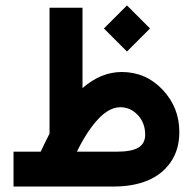

<svg xmlns="http://www.w3.org/2000/svg" viewBox="-20 -680 703 700"><path d="M358.9 -576.2 442.9 -660.2 526.9 -576.2 442.9 -492.2ZM509.3 -189Q509.3 -231.9 482.4 -260.5Q455.6 -289.1 418.5 -289.1Q394 -289.1 368.9 -272.7Q343.8 -256.3 315.7 -219.5Q287.6 -182.6 260.3 -127H405.8Q459.5 -127 484.4 -141.8Q509.3 -156.7 509.3 -189ZM160.6 -192.9V-632.3V-651.9H180.2H261.2H280.8V-632.3V-358.9Q348.1 -417.5 423.8 -417.5Q511.7 -417.5 572.8 -353Q633.8 -288.6 633.8 -198.7Q633.8 -134.3 602.3 -88.9Q570.8 -43.5 517.8 -21.7Q464.8 0 396 0H48.8H29.3V-19.5V-107.4V-127H48.8H128.4Q134.8 -141.6 160.6 -192.9Z"/></svg>

Font: Shabnam FD-WOL
Style: Bold-FD-WOL
Weight: 700
Foundry: DejaVu fonts team - Redesigned by Saber Rastikerdar - Based on Vazir font
Version: Version 5.0.0